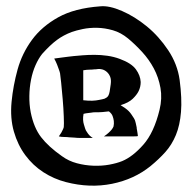

<svg xmlns="http://www.w3.org/2000/svg" viewBox="-20 -730 608 607"><path d="M296.9 -710Q325.2 -712.9 365.7 -695.3Q406.2 -677.7 444.3 -646.5Q482.4 -615.2 511.7 -571.3Q541 -527.3 547.9 -477.5Q555.7 -418 552.2 -376Q548.8 -334 536.1 -303.2Q523.4 -272.5 502.9 -249.5Q482.4 -226.6 456.1 -205.1Q404.3 -163.1 334 -148.9Q263.7 -134.8 188.5 -154.3Q150.4 -164.1 117.2 -185.5Q84 -207 60.1 -239.3Q36.1 -271.5 23.9 -314Q11.7 -356.4 16.6 -408.2Q21.5 -459 35.6 -510.3Q49.8 -561.5 81.1 -604Q112.3 -646.5 164.1 -675.3Q215.8 -704.1 296.9 -710ZM113.3 -559.6Q101.6 -544.9 92.3 -523.9Q83 -502.9 78.1 -478Q73.2 -453.1 72.8 -426.8Q72.3 -400.4 77.1 -375Q86.9 -326.2 109.9 -296.4Q132.8 -266.6 175.8 -236.3Q197.3 -220.7 223.1 -213.9Q249 -207 275.4 -206.1Q301.8 -205.1 325.7 -209.5Q349.6 -213.9 366.2 -220.7Q399.4 -234.4 433.1 -272.5Q466.8 -310.5 484.4 -382.8Q493.2 -418.9 487.3 -452.1Q481.4 -485.4 466.3 -513.7Q451.2 -542 429.2 -565.9Q407.2 -589.8 384.8 -608.4Q362.3 -627 336.9 -634.3Q311.5 -641.6 287.1 -642.1Q262.7 -642.6 241.7 -638.2Q220.7 -633.8 207 -628.9Q180.7 -619.1 159.7 -603.5Q138.7 -587.9 113.3 -559.6ZM151.4 -544.9Q165 -546.9 176.8 -548.3Q188.5 -549.8 196.3 -550.8Q206.1 -551.8 212.9 -552.7Q224.6 -553.7 241.7 -555.2Q258.8 -556.6 278.8 -556.6Q298.8 -556.6 319.3 -553.7Q339.8 -550.8 358.4 -543.9Q395.5 -530.3 409.7 -510.7Q423.8 -491.2 424.8 -470.7Q424.8 -455.1 418 -441.4Q412.1 -429.7 399.4 -417.5Q386.7 -405.3 361.3 -397.5Q369.1 -392.6 375.5 -388.2Q381.8 -383.8 386.7 -378.9Q391.6 -374 395.5 -368.2Q405.3 -354.5 407.2 -348.1Q409.2 -341.8 412.1 -327.1Q412.1 -323.2 413.1 -319.3Q414.1 -315.4 414.6 -310.1Q415 -304.7 416 -299.8Q414.1 -298.8 401.4 -298.8H388.7H369.1H308.6Q317.4 -304.7 323.2 -310.1Q329.1 -315.4 333 -320.3Q336.9 -325.2 338.9 -330.1Q340.8 -338.9 339.8 -347.7Q338.9 -355.5 335.9 -363.3Q333 -371.1 324.2 -377.9Q300.8 -375 290 -375H279.3Q274.4 -375 269.5 -374Q264.6 -373 258.3 -372.6Q252 -372.1 244.1 -370.1Q242.2 -359.4 242.7 -351.1Q243.2 -342.8 245.1 -336.9Q247.1 -330.1 249 -324.2Q251 -317.4 254.9 -312.5Q261.7 -300.8 273.4 -293.9H233.4Q223.6 -293.9 215.8 -294.9Q208 -294.9 199.2 -295.9Q191.4 -296.9 182.6 -296.9Q173.8 -296.9 166 -298.8Q175.8 -312.5 178.7 -320.3Q180.7 -324.2 181.6 -328.1Q182.6 -335.9 181.6 -361.8Q180.7 -387.7 178.2 -416.5Q175.8 -445.3 173.3 -469.2Q170.9 -493.2 169.9 -498Q168.9 -502.9 166 -510.7Q164.1 -516.6 160.6 -525.4Q157.2 -534.2 151.4 -544.9ZM310.5 -418Q314.5 -419.9 317.4 -421.9Q320.3 -423.8 322.8 -428.2Q325.2 -432.6 326.7 -440.9Q328.1 -449.2 330.1 -463.9Q332 -478.5 328.1 -487.8Q324.2 -497.1 317.4 -502.9Q310.5 -508.8 302.7 -510.7Q294.9 -512.7 289.1 -511.7Q284.2 -510.7 277.3 -510.7Q271.5 -509.8 263.2 -509.8Q254.9 -509.8 243.2 -507.8V-413.1Q259.8 -411.1 272 -411.6Q284.2 -412.1 293 -414.1Q303.7 -416 310.5 -418Z"/></svg>

Font: Irish Grover
Style: Regular
Weight: 400
Designer: Squid
Foundry: Font Diner, Inc DBA Sideshow
Version: Version 1.000